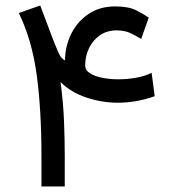

<svg xmlns="http://www.w3.org/2000/svg" viewBox="-20 -672 611 692"><path d="M400.9 -562.5Q365.2 -562.5 339.8 -544.7Q314.5 -526.9 300.8 -498.3Q287.1 -469.7 287.1 -436.5Q287.1 -418.9 304.2 -408Q321.3 -397 348.6 -391.6Q376 -386.2 406.2 -386.2Q440.4 -386.2 472.9 -392.3Q505.4 -398.4 526.4 -409.7L537.6 -325.2Q471.2 -301.8 404.8 -301.8Q347.2 -301.8 291 -320.6Q234.9 -339.4 198.2 -376.5Q208.5 -298.3 210.9 -230.7Q213.4 -163.1 213.4 -109.4V0H129.4V-110.8Q129.4 -274.4 112.5 -400.4Q95.7 -526.4 47.9 -625L125 -652.3L164.1 -548.3Q179.7 -507.3 188 -488.5Q196.3 -469.7 201.9 -463.6Q207.5 -457.5 214.4 -454.1Q214.4 -503.4 235.8 -548.1Q257.3 -592.8 297.9 -620.8Q338.4 -648.9 395.5 -648.9Q442.9 -648.9 470.5 -635Q498 -621.1 516.1 -608.4L488.8 -531.7Q471.2 -542.5 450.4 -552.5Q429.7 -562.5 400.9 -562.5Z"/></svg>

Font: Vazirmatn RD UI FD
Style: Regular
Weight: 400
Designer: Saber Rastikerdar
Foundry: Saber Rastikerdar
Version: Version 33.003